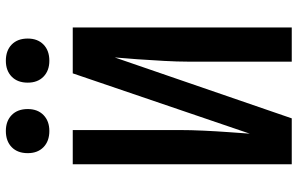

<svg xmlns="http://www.w3.org/2000/svg" viewBox="-196 -796 993 640"><g transform="rotate(-90 300.0 -476.5)"><path d="M72 0V-730H186V-373Q186 -337 184 -294Q182 -251 179 -210Q176 -169 174 -140L375 -730H528V0H414V-346Q414 -381 416.5 -426Q419 -471 422 -514.5Q425 -558 428 -590L225 0ZM417 -808Q384 -808 364 -827.5Q344 -847 344 -880Q344 -914 364 -933.5Q384 -953 417 -953Q451 -953 471 -933.5Q491 -914 491 -880Q491 -847 471 -827.5Q451 -808 417 -808ZM183 -808Q149 -808 129 -827.5Q109 -847 109 -880Q109 -914 129 -933.5Q149 -953 183 -953Q216 -953 236 -933.5Q256 -914 256 -880Q256 -847 236 -827.5Q216 -808 183 -808Z"/></g></svg>

Font: Pitagon Sans Mono
Style: Bold
Weight: 700
Monospace: yes
Designer: Travis Tran
Foundry: Pitagon
Version: Version 1.001; ttfautohint (v1.8.4.7-5d5b);gftools[0.9.26]